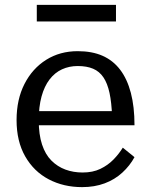

<svg xmlns="http://www.w3.org/2000/svg" viewBox="-20 -757 616 788"><path d="M139 -263Q139 -205 152.5 -164Q166 -123 191 -98Q216 -73 248.5 -61Q281 -49 319 -49Q361 -49 392 -64Q423 -79 445.5 -102Q468 -125 484 -151L532 -112Q513 -77 482 -48.5Q451 -20 409.5 -4.5Q368 11 317 11Q241 11 180 -21Q119 -53 83.5 -115Q48 -177 48 -264Q48 -349 80.5 -412.5Q113 -476 169.5 -511.5Q226 -547 299 -547Q358 -547 401 -528Q444 -509 473 -471Q502 -433 517 -376Q532 -319 532 -243H118V-301H466L440 -279Q438 -336 429.5 -375.5Q421 -415 404.5 -439.5Q388 -464 362 -475Q336 -486 299 -486Q264 -486 234.5 -472.5Q205 -459 183.5 -431Q162 -403 150.5 -361Q139 -319 139 -263ZM131 -737H456V-669H131Z"/></svg>

Font: Roboto Serif
Style: Regular
Weight: 400
Designer: Greg Gazdowicz
Foundry: Commercial Type
Version: Version 1.008